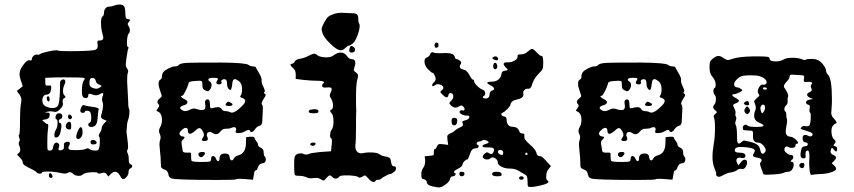

<svg xmlns="http://www.w3.org/2000/svg" viewBox="-20 -724 3753 844"><path d="M390 -381H384Q373 -381 373 -359Q373 -343 386 -338Q397 -334 404 -334Q411 -334 420 -340Q427 -345 426.5 -346.5Q426 -348 416 -352Q403 -357 401 -368Q399 -379 390 -381ZM351 -381Q346 -384 267 -384Q222 -384 205 -383L179 -382V-364Q179 -352 181 -349.5Q183 -347 193 -348Q202 -349 204 -347Q206 -345 205 -336Q203 -308 184 -308Q176 -308 171 -300.5Q166 -293 166 -282Q166 -281 166.5 -278.5Q167 -276 167 -274Q170 -259 189 -253Q200 -249 210 -249Q232 -249 237 -265Q244 -286 244 -361Q244 -367 248.5 -371Q253 -375 258 -375Q267 -375 267 -366Q267 -360 265 -356Q257 -340 257 -324Q257 -311 262 -306Q268 -300 268 -298Q268 -296 262 -292Q253 -288 256 -273Q256 -272 256.5 -270Q257 -268 257 -267Q257 -257 244 -244Q232 -232 223 -232Q220 -232 213.5 -233.5Q207 -235 202 -235Q198 -235 188 -233Q176 -230 176 -229.5Q176 -229 186 -229Q195 -229 197 -226.5Q199 -224 198 -215Q197 -202 180 -199Q168 -198 167 -196Q166 -194 174 -188Q183 -179 189 -179Q194 -179 191 -158Q188 -140 188 -99V-86Q188 -69 189.5 -65.5Q191 -62 199 -62Q212 -62 213 -75Q216 -97 229 -97Q233 -97 236 -94Q243 -88 239 -77Q235 -67 239.5 -64Q244 -61 255 -66Q261 -68 261 -77V-88Q261 -97 269 -99Q275 -101 278 -101Q287 -101 287 -93Q287 -90 284 -84Q278 -73 283 -68Q287 -64 312 -64Q348 -64 358 -70Q367 -74 371 -70Q381 -62 401 -62Q406 -62 410 -64Q419 -69 419 -108Q419 -120 416 -123Q411 -128 419 -140Q427 -152 427 -161Q427 -169 438 -182L449 -193L435 -199Q422 -204 424 -215Q425 -218 427.5 -227Q430 -236 431.5 -245Q433 -254 433 -261Q433 -270 431 -274Q426 -288 431 -300Q436 -311 432.5 -314Q429 -317 419 -310Q406 -302 391 -307Q382 -310 378.5 -311Q375 -312 372 -311.5Q369 -311 368.5 -309Q368 -307 368 -303Q368 -293 356 -293Q344 -293 341 -307Q340 -311 340 -322Q340 -360 349 -371Q354 -378 351 -381ZM461 -695Q471 -695 482 -699.5Q493 -704 504 -704H507Q521 -704 526 -695.5Q531 -687 531 -663Q531 -640 541 -640Q559 -640 545 -626Q538 -619 545 -610Q551 -601 551 -590Q551 -582 547 -578Q538 -569 538 -533Q538 -520 541 -519Q547 -517 544 -511Q541 -505 536 -469Q533 -448 533 -439Q533 -430 539 -422Q546 -414 542 -404Q539 -398 539 -375V-362Q543 -290 543 -289Q543 -254 547 -246Q549 -244 549 -236Q549 -210 542 -194Q538 -183 536 -144Q536 -142 539.5 -116.5Q543 -91 543 -79Q543 -69 541 -67Q536 -61 541 -50Q546 -42 546 -22Q546 -4 554 -2Q562 1 561 7.5Q560 14 552 17Q545 20 545 34Q545 43 537 53Q529 63 522 63H520Q514 61 507 47Q497 31 486 31Q477 31 467 41L456 52L449 42Q442 31 426 37Q411 42 409 36Q408 33 393 33Q354 33 344 43Q338 49 326 49Q310 49 300 39Q289 29 279 35Q274 39 265 39Q258 39 244 36Q218 30 189 30Q164 30 164 35Q164 38 159 39Q154 40 148.5 38.5Q143 37 141 34Q140 30 122 21Q97 9 88.5 3Q80 -3 80 -10Q80 -19 66 -33Q57 -41 56 -44Q55 -47 61 -50Q69 -55 69 -67Q69 -75 64 -85Q60 -95 65 -102Q69 -108 65 -118Q63 -122 62.5 -126.5Q62 -131 64 -132Q68 -134 68 -195Q68 -249 73 -274Q74 -278 74 -285Q74 -297 65 -309L54 -324Q62 -331 80 -345L72 -369Q66 -386 66 -398Q66 -419 85 -442Q98 -459 107 -459H110Q120 -456 120 -464Q120 -471 126.5 -477.5Q133 -484 140 -484H143Q152 -482 157 -487Q163 -491 188.5 -497Q214 -503 228 -503Q233 -503 234 -502Q240 -499 283 -499Q389 -499 401 -506Q412 -511 409 -529Q407 -541 408.5 -543.5Q410 -546 419 -546Q434 -546 434 -558Q434 -564 431 -573Q424 -599 424 -623Q424 -646 430 -651Q437 -656 437 -666Q437 -679 443.5 -687Q450 -695 461 -695ZM187 -298Q189 -302 194 -300Q198 -297 198 -287.5Q198 -278 194 -278Q189 -278 186.5 -286Q184 -294 187 -298ZM338 -254Q343 -265 352 -261Q358 -258 388 -254Q414 -251 414 -244V-243Q413 -242 413 -241Q411 -230 409 -203Q407 -175 394 -169Q388 -166 382 -166Q368 -166 368 -176Q368 -183 375 -185Q381 -188 381 -207Q381 -224 376 -232Q374 -235 368 -236.5Q362 -238 357.5 -237Q353 -236 353 -233Q353 -228 343 -228Q333 -228 333 -238Q333 -244 338 -254ZM229 -222Q233 -226 239 -226Q254 -226 254 -213Q254 -203 246 -201Q237 -198 239 -188Q239 -184 243 -184Q250 -184 250 -169Q250 -164 246 -144Q241 -121 229 -120Q223 -119 221 -121Q219 -123 219 -130Q219 -142 226 -154Q233 -165 233 -186Q233 -199 229 -199Q226 -199 224.5 -203Q223 -207 224.5 -213Q226 -219 229 -222ZM280 -216Q284 -225 292 -217Q300 -209 294 -203Q288 -197 282.5 -202Q277 -207 280 -216ZM273 -181Q279 -189 285 -189Q293 -189 293 -171Q293 -160 291 -157Q289 -154 282 -155Q269 -157 269 -170Q269 -177 273 -181ZM335 -165Q343 -165 343 -141Q343 -130 337 -121.5Q331 -113 324 -113Q320 -113 319 -114Q315 -117 315 -123Q315 -132 321 -145.5Q327 -159 330 -162Q333 -165 335 -165ZM389 -109Q396 -109 402 -103Q407 -97 403.5 -93Q400 -89 389 -89Q378 -89 378 -99Q378 -109 389 -109ZM196 41Q199 32 207 42Q211 47 211 52Q211 58 204 58Q195 58 195 47Q195 43 196 41Z M937 -379Q934 -382 920 -382Q900 -382 897 -377Q893 -371 902 -366Q910 -361 910 -350Q910 -340 903 -330Q898 -324 895 -323Q892 -322 884 -326Q870 -331 870 -343Q870 -346 869.5 -353Q869 -360 869 -362Q869 -369 857 -369Q815 -368 811 -362Q809 -360 808 -354Q804 -340 794.5 -321.5Q785 -303 781 -303Q770 -303 780 -295Q784 -291 791 -288Q804 -282 804 -275Q804 -265 787 -261Q772 -256 772 -250Q772 -244 784 -238Q796 -232 813 -241Q825 -247 831 -247Q839 -247 850 -243Q860 -240 868 -240Q883 -240 883 -256Q883 -262 882 -265Q879 -283 887 -286Q889 -287 893 -287Q903 -287 903 -264Q903 -254 904.5 -250.5Q906 -247 910 -248Q930 -253 937 -253Q950 -253 955 -244Q959 -236 971.5 -235.5Q984 -235 989 -232Q994 -229 999 -229Q1015 -229 1042 -256Q1058 -271 1058 -280Q1058 -288 1046 -293Q1031 -297 1038 -304Q1044 -310 1044 -333Q1044 -356 1031 -367Q1019 -376 1013 -376Q1002 -376 1001 -355Q999 -338 996 -331Q994 -329 992 -329Q987 -329 982.5 -336.5Q978 -344 978 -354Q978 -373 971 -375Q963 -377 957 -373.5Q951 -370 953 -364L954 -363Q954 -362 954 -361Q954 -353 943 -353Q931 -353 931 -362Q931 -364 934 -369Q940 -377 937 -379ZM1099 -118Q1099 -113 1106.5 -104Q1114 -95 1114 -89Q1114 -80 1126 -75Q1139 -69 1139 -55Q1139 -41 1144 -36Q1150 -30 1148 -19Q1147 -7 1133 -6Q1120 -5 1114 11Q1110 25 1104 25Q1098 25 1096 45L1092 66L1056 63Q1048 62 1035 62Q1020 62 1018 64Q1016 67 940 67Q747 67 733 60Q722 56 720 41Q717 25 702 21Q692 17 689.5 13Q687 9 687 -8Q687 -29 683 -63Q681 -83 681 -88Q681 -102 684 -109Q689 -122 682 -136Q675 -149 684 -165Q692 -178 692 -197Q692 -228 671 -235Q664 -236 674 -248Q683 -259 678 -264Q672 -270 672 -276Q672 -284 683 -292Q691 -298 691 -303Q691 -304 684 -325Q677 -343 677 -356Q677 -370 685 -374Q692 -378 692 -388Q692 -399 698 -407Q704 -415 721 -423.5Q738 -432 748 -432Q761 -432 766 -439Q774 -447 810 -448Q831 -449 954 -449Q1059 -448 1072 -439Q1082 -432 1094 -432Q1105 -432 1107 -423Q1107 -422 1118.5 -403Q1130 -384 1130 -374Q1128 -362 1138 -342Q1147 -323 1143 -320Q1137 -317 1144 -312Q1151 -308 1145 -299Q1130 -276 1130 -268Q1130 -266 1132 -264Q1137 -259 1135 -236Q1135 -229 1134 -213Q1133 -197 1133 -192Q1133 -174 1121 -171Q1110 -169 1101 -156Q1095 -146 1087.5 -144Q1080 -142 1078 -150Q1076 -157 1059 -148Q1045 -139 1028 -139Q1018 -139 1016.5 -141.5Q1015 -144 1017 -151Q1017 -152 1018 -154V-156Q1018 -165 1009 -165Q1004 -165 997 -162Q990 -158 973 -158Q959 -159 949 -146Q940 -134 929 -134Q922 -134 912 -141Q908 -144 903 -144Q889 -144 889 -130Q889 -127 891 -123Q900 -104 878 -104Q860 -104 873 -121Q880 -130 873 -144Q864 -161 857 -161Q850 -161 838 -149Q823 -136 815 -136Q806 -136 806 -149Q806 -162 797 -162Q789 -162 779 -152Q764 -139 771 -131Q776 -124 784 -124Q796 -124 788 -114Q786 -111 783 -109Q778 -104 778 -96Q778 -90 780.5 -78Q783 -66 783 -62Q783 -52 803 -53Q816 -54 818.5 -52Q821 -50 820 -38Q820 -23 822 -17Q827 -12 867 -12Q896 -12 902 -14Q908 -16 908 -25Q908 -38 916 -38Q925 -38 929 -27Q932 -19 936 -16.5Q940 -14 942.5 -17Q945 -20 945 -27Q945 -49 968 -49H973Q988 -48 989 -35Q991 -19 999 -19Q1004 -19 1007 -26Q1014 -38 1027 -41Q1060 -49 1061 -93L1062 -121L1081 -123Q1099 -124 1099 -118ZM975 -271Q980 -277 983 -277Q986 -277 995 -272Q1004 -268 1001.5 -263Q999 -258 988 -258Q964 -258 975 -271ZM856 -37Q852 -41 852 -45Q852 -56 870 -56Q881 -56 881 -50Q881 -45 873 -37Q864 -29 856 -37Z M1451 -664Q1467 -668 1481 -668Q1487 -668 1501 -667Q1515 -666 1525 -666Q1543 -666 1549 -661Q1555 -656 1555 -640Q1555 -626 1560 -618Q1561 -616 1561 -610Q1561 -594 1551.5 -568.5Q1542 -543 1532 -534Q1519 -523 1513 -523Q1508 -523 1498 -513Q1488 -503 1478 -503Q1461 -503 1432 -532Q1403 -560 1397 -580Q1394 -590 1394 -597Q1394 -604 1404 -623Q1415 -644 1423 -650.5Q1431 -657 1451 -664ZM1518 -515Q1523 -529 1537 -515Q1541 -511 1541 -506Q1541 -493 1525 -493Q1510 -493 1518 -515ZM1448 -482Q1464 -493 1477 -493Q1495 -493 1505 -478Q1515 -464 1525 -464Q1542 -464 1542 -447Q1542 -441 1539 -432Q1535 -420 1535 -418Q1535 -412 1545 -405Q1554 -399 1554 -391Q1554 -386 1551 -376Q1545 -354 1545 -303Q1545 -290 1545 -275Q1545 -260 1545.5 -249.5Q1546 -239 1546 -238Q1546 -237 1545.5 -226Q1545 -215 1545 -198.5Q1545 -182 1545 -167Q1545 -101 1542 -86V-80Q1542 -67 1549 -58.5Q1556 -50 1568 -50Q1573 -50 1576 -51Q1588 -54 1606 -54Q1638 -54 1648 -46Q1659 -38 1675 -36Q1690 -33 1694 -28.5Q1698 -24 1700 -7Q1703 7 1711 7Q1721 7 1721 16Q1721 24 1713 31Q1701 41 1695 41Q1690 41 1673.5 50Q1657 59 1655 62Q1653 66 1644 66Q1633 66 1631 71Q1628 76 1622 76Q1612 76 1599 60Q1587 47 1584 47Q1582 47 1574 52Q1561 60 1556 55Q1550 49 1514 47H1497Q1476 47 1471 53Q1465 61 1455 61Q1447 61 1441 54Q1434 47 1430 47Q1425 47 1414 59Q1407 69 1403 69.5Q1399 70 1390 64Q1381 58 1369 58Q1362 58 1357 59Q1353 60 1346 60Q1337 60 1324.5 54.5Q1312 49 1298 49Q1282 49 1278.5 47Q1275 45 1274 34Q1273 24 1273 0Q1273 -28 1275 -33Q1280 -50 1303 -50Q1309 -50 1315 -47Q1327 -42 1337 -47Q1346 -52 1390 -56L1435 -59L1438 -87Q1441 -114 1436 -116Q1431 -117 1431 -129Q1431 -144 1438 -154Q1446 -165 1446 -189Q1446 -218 1437 -227Q1431 -234 1431 -236.5Q1431 -239 1438 -243Q1444 -248 1444 -259Q1444 -278 1433 -295Q1426 -303 1434 -318Q1438 -326 1438 -332Q1438 -340 1426 -340Q1423 -340 1417 -339.5Q1411 -339 1408 -339Q1396 -339 1396 -347Q1396 -354 1401 -357Q1405 -360 1405 -361Q1405 -369 1373 -369Q1348 -369 1312 -373L1280 -377V-396Q1280 -416 1269 -424Q1251 -439 1260 -443Q1262 -444 1264 -444Q1270 -444 1276 -454Q1282 -464 1301 -466Q1318 -469 1337 -479Q1355 -488 1362 -488Q1367 -488 1376 -481Q1383 -474 1409 -472H1417Q1437 -472 1448 -482ZM1346 -242Q1356 -244 1361 -244Q1380 -244 1380 -235Q1380 -232 1379 -231Q1377 -226 1360 -226Q1337 -226 1337 -233Q1337 -240 1346 -242ZM1367 -93Q1367 -88 1362 -85Q1354 -80 1345 -87Q1342 -89 1344 -92Q1346 -95 1351.5 -96.5Q1357 -98 1362 -97Q1367 -96 1367 -93Z M1894 -535Q1899 -539 1903.5 -535.5Q1908 -532 1908 -525Q1908 -516 1899 -514Q1892 -513 1890.5 -521.5Q1889 -530 1894 -535ZM2289 -48Q2288 -43 2294 -43Q2300 -43 2299 -48Q2298 -53 2294 -53Q2290 -53 2289 -48ZM2192 -52Q2192 -65 2178 -65Q2171 -65 2169 -59Q2167 -54 2173 -48.5Q2179 -43 2187 -43Q2192 -43 2192 -52ZM2101 -82Q2101 -87 2114.5 -91Q2128 -95 2128 -98Q2128 -102 2120.5 -105.5Q2113 -109 2107 -109Q2103 -109 2101 -107Q2093 -102 2088 -102Q2077 -102 2075 -93Q2074 -90 2078 -88Q2083 -87 2084 -83Q2085 -79 2081.5 -75.5Q2078 -72 2072 -72Q2061 -72 2055.5 -66Q2050 -60 2044 -42Q2038 -23 2034 -23Q2029 -23 2021.5 -15.5Q2014 -8 2013 0Q2011 9 1993 18Q1975 27 1975 33Q1977 36 1980 36Q1984 36 1982 44Q1979 51 1970 51Q1961 51 1958 63Q1956 75 1937 88Q1922 100 1909 100Q1907 100 1905 99.5Q1903 99 1901 99Q1856 93 1856 77Q1856 67 1843 64Q1836 63 1834 58.5Q1832 54 1832 42Q1832 24 1841 13Q1849 2 1849 -18L1847 -37L1868 -39Q1882 -40 1885 -42Q1888 -44 1887 -54Q1887 -68 1890 -68Q1897 -68 1900 -80Q1905 -91 1914 -91Q1922 -91 1928 -90L1950 -87L1947 -109Q1946 -115 1946 -123Q1946 -132 1958 -137Q1972 -142 1982 -152Q1989 -158 2006 -166Q2019 -170 2014 -181L2012 -187Q2012 -192 2026.5 -195.5Q2041 -199 2043 -208Q2044 -213 2041.5 -214.5Q2039 -216 2031 -216Q2019 -216 2009.5 -221.5Q2000 -227 2000 -232Q2000 -234 2001 -235Q2005 -241 2012 -239Q2017 -237 2020 -239Q2023 -241 2022 -246Q2021 -251 2017 -255Q2010 -264 1999 -257Q1990 -251 1982 -251Q1972 -251 1962 -261Q1955 -268 1955.5 -271Q1956 -274 1964 -282Q1975 -293 1972 -305Q1969 -315 1961 -315Q1953 -315 1951 -305Q1949 -296 1943 -296Q1937 -296 1925 -308Q1916 -317 1916 -320Q1916 -323 1923 -328Q1929 -332 1929 -338Q1929 -344 1921.5 -349Q1914 -354 1905 -354Q1897 -354 1893 -350Q1881 -340 1880 -349Q1879 -354 1885 -360Q1895 -368 1895 -377Q1895 -384 1890 -394Q1885 -404 1881 -404Q1877 -404 1861 -420Q1846 -436 1846 -454Q1846 -468 1856 -471Q1868 -476 1871 -486Q1876 -498 1886 -493Q1892 -490 1909 -490H1919Q1926 -491 1938 -491Q1976 -491 1979 -474Q1981 -464 1987 -464Q1993 -464 2002 -457Q2011 -450 2005 -442Q2001 -437 2001 -432Q2001 -421 2018 -418Q2032 -415 2043 -395Q2054 -374 2059 -374Q2064 -374 2064 -367Q2064 -360 2077 -347Q2090 -334 2101 -330Q2113 -326 2113 -313Q2113 -306 2108 -303Q2097 -297 2107 -292L2117 -291Q2131 -292 2132 -308Q2133 -324 2144 -326Q2152 -329 2152 -333Q2152 -342 2134 -350Q2122 -356 2122 -360Q2122 -365 2142 -365Q2159 -365 2170.5 -374Q2182 -383 2184 -397Q2185 -412 2199 -413Q2211 -414 2211.5 -416.5Q2212 -419 2202 -429Q2194 -437 2194 -442Q2194 -450 2207 -450H2212H2214Q2229 -450 2242 -457.5Q2255 -465 2255 -474Q2255 -482 2257.5 -483.5Q2260 -485 2270 -485Q2287 -485 2302 -499Q2313 -509 2319 -509Q2325 -509 2341 -492Q2353 -478 2361 -478Q2368 -478 2368 -449Q2368 -428 2365 -421Q2362 -414 2347 -399Q2328 -380 2320 -356Q2315 -334 2304 -334H2300Q2292 -335 2285.5 -328.5Q2279 -322 2280 -315Q2280 -314 2280.5 -312.5Q2281 -311 2281 -310Q2281 -292 2254 -287Q2227 -282 2224 -264Q2223 -258 2210.5 -245Q2198 -232 2190 -229Q2182 -226 2184 -220Q2186 -214 2196 -212Q2207 -211 2207 -198Q2207 -184 2213.5 -175.5Q2220 -167 2230 -167Q2255 -167 2262 -149Q2265 -137 2277 -137Q2280 -137 2282 -136.5Q2284 -136 2284.5 -134Q2285 -132 2285 -131Q2285 -130 2285 -126Q2285 -122 2285 -120Q2285 -110 2309 -89Q2334 -68 2338 -52Q2341 -38 2351 -38Q2358 -38 2365 -32.5Q2372 -27 2380.5 -17Q2389 -7 2391 -5L2402 6L2391 20Q2381 31 2381 54Q2381 66 2386 69Q2391 72 2391 75Q2391 83 2359.5 90.5Q2328 98 2314 98Q2303 98 2301 95Q2299 92 2299 74Q2299 58 2296.5 52Q2294 46 2284 41Q2278 38 2270 33Q2262 28 2256.5 25Q2251 22 2242 19.5Q2233 17 2222 17Q2199 17 2183.5 8.5Q2168 0 2168 -11Q2168 -19 2160.5 -25.5Q2153 -32 2145 -32Q2140 -32 2137 -29Q2131 -23 2121 -23Q2111 -23 2104 -30Q2098 -36 2109 -47Q2117 -54 2120 -54.5Q2123 -55 2131 -50Q2142 -42 2148 -53Q2152 -60 2152 -65Q2152 -76 2132 -76H2124Q2101 -75 2101 -82ZM2148 -473Q2160 -480 2167 -472Q2170 -467 2170 -465Q2170 -459 2162 -459Q2156 -459 2148 -464Q2141 -468 2148 -473ZM2153 -421Q2148 -425 2148 -432Q2148 -448 2157 -448Q2162 -448 2165 -438Q2168 -430 2163.5 -423.5Q2159 -417 2153 -421ZM1965 -191Q1965 -200 1967.5 -203Q1970 -206 1977 -206Q1990 -206 1990 -195Q1990 -173 1976 -173Q1965 -173 1965 -191ZM1999 41Q1999 31 2008 31Q2025 31 2021 44Q2019 49 2013.5 50.5Q2008 52 2003.5 49Q1999 46 1999 41ZM2145 36Q2148 31 2162 31Q2181 31 2184 38Q2187 46 2183 48.5Q2179 51 2165 51Q2152 51 2146.5 47Q2141 43 2145 36ZM2262 59Q2262 51 2272 51Q2282 51 2282 59Q2282 66 2272 66Q2262 66 2262 59Z M2781 -379Q2778 -382 2764 -382Q2744 -382 2741 -377Q2737 -371 2746 -366Q2754 -361 2754 -350Q2754 -340 2747 -330Q2742 -324 2739 -323Q2736 -322 2728 -326Q2714 -331 2714 -343Q2714 -346 2713.5 -353Q2713 -360 2713 -362Q2713 -369 2701 -369Q2659 -368 2655 -362Q2653 -360 2652 -354Q2648 -340 2638.5 -321.5Q2629 -303 2625 -303Q2614 -303 2624 -295Q2628 -291 2635 -288Q2648 -282 2648 -275Q2648 -265 2631 -261Q2616 -256 2616 -250Q2616 -244 2628 -238Q2640 -232 2657 -241Q2669 -247 2675 -247Q2683 -247 2694 -243Q2704 -240 2712 -240Q2727 -240 2727 -256Q2727 -262 2726 -265Q2723 -283 2731 -286Q2733 -287 2737 -287Q2747 -287 2747 -264Q2747 -254 2748.5 -250.5Q2750 -247 2754 -248Q2774 -253 2781 -253Q2794 -253 2799 -244Q2803 -236 2815.5 -235.5Q2828 -235 2833 -232Q2838 -229 2843 -229Q2859 -229 2886 -256Q2902 -271 2902 -280Q2902 -288 2890 -293Q2875 -297 2882 -304Q2888 -310 2888 -333Q2888 -356 2875 -367Q2863 -376 2857 -376Q2846 -376 2845 -355Q2843 -338 2840 -331Q2838 -329 2836 -329Q2831 -329 2826.5 -336.5Q2822 -344 2822 -354Q2822 -373 2815 -375Q2807 -377 2801 -373.5Q2795 -370 2797 -364L2798 -363Q2798 -362 2798 -361Q2798 -353 2787 -353Q2775 -353 2775 -362Q2775 -364 2778 -369Q2784 -377 2781 -379ZM2943 -118Q2943 -113 2950.5 -104Q2958 -95 2958 -89Q2958 -80 2970 -75Q2983 -69 2983 -55Q2983 -41 2988 -36Q2994 -30 2992 -19Q2991 -7 2977 -6Q2964 -5 2958 11Q2954 25 2948 25Q2942 25 2940 45L2936 66L2900 63Q2892 62 2879 62Q2864 62 2862 64Q2860 67 2784 67Q2591 67 2577 60Q2566 56 2564 41Q2561 25 2546 21Q2536 17 2533.5 13Q2531 9 2531 -8Q2531 -29 2527 -63Q2525 -83 2525 -88Q2525 -102 2528 -109Q2533 -122 2526 -136Q2519 -149 2528 -165Q2536 -178 2536 -197Q2536 -228 2515 -235Q2508 -236 2518 -248Q2527 -259 2522 -264Q2516 -270 2516 -276Q2516 -284 2527 -292Q2535 -298 2535 -303Q2535 -304 2528 -325Q2521 -343 2521 -356Q2521 -370 2529 -374Q2536 -378 2536 -388Q2536 -399 2542 -407Q2548 -415 2565 -423.5Q2582 -432 2592 -432Q2605 -432 2610 -439Q2618 -447 2654 -448Q2675 -449 2798 -449Q2903 -448 2916 -439Q2926 -432 2938 -432Q2949 -432 2951 -423Q2951 -422 2962.5 -403Q2974 -384 2974 -374Q2972 -362 2982 -342Q2991 -323 2987 -320Q2981 -317 2988 -312Q2995 -308 2989 -299Q2974 -276 2974 -268Q2974 -266 2976 -264Q2981 -259 2979 -236Q2979 -229 2978 -213Q2977 -197 2977 -192Q2977 -174 2965 -171Q2954 -169 2945 -156Q2939 -146 2931.5 -144Q2924 -142 2922 -150Q2920 -157 2903 -148Q2889 -139 2872 -139Q2862 -139 2860.5 -141.5Q2859 -144 2861 -151Q2861 -152 2862 -154V-156Q2862 -165 2853 -165Q2848 -165 2841 -162Q2834 -158 2817 -158Q2803 -159 2793 -146Q2784 -134 2773 -134Q2766 -134 2756 -141Q2752 -144 2747 -144Q2733 -144 2733 -130Q2733 -127 2735 -123Q2744 -104 2722 -104Q2704 -104 2717 -121Q2724 -130 2717 -144Q2708 -161 2701 -161Q2694 -161 2682 -149Q2667 -136 2659 -136Q2650 -136 2650 -149Q2650 -162 2641 -162Q2633 -162 2623 -152Q2608 -139 2615 -131Q2620 -124 2628 -124Q2640 -124 2632 -114Q2630 -111 2627 -109Q2622 -104 2622 -96Q2622 -90 2624.5 -78Q2627 -66 2627 -62Q2627 -52 2647 -53Q2660 -54 2662.5 -52Q2665 -50 2664 -38Q2664 -23 2666 -17Q2671 -12 2711 -12Q2740 -12 2746 -14Q2752 -16 2752 -25Q2752 -38 2760 -38Q2769 -38 2773 -27Q2776 -19 2780 -16.5Q2784 -14 2786.5 -17Q2789 -20 2789 -27Q2789 -49 2812 -49H2817Q2832 -48 2833 -35Q2835 -19 2843 -19Q2848 -19 2851 -26Q2858 -38 2871 -41Q2904 -49 2905 -93L2906 -121L2925 -123Q2943 -124 2943 -118ZM2819 -271Q2824 -277 2827 -277Q2830 -277 2839 -272Q2848 -268 2845.5 -263Q2843 -258 2832 -258Q2808 -258 2819 -271ZM2700 -37Q2696 -41 2696 -45Q2696 -56 2714 -56Q2725 -56 2725 -50Q2725 -45 2717 -37Q2708 -29 2700 -37Z M3343 -253Q3342 -263 3335.5 -264Q3329 -265 3325 -257Q3320 -249 3325 -236Q3327 -231 3327.5 -229Q3328 -227 3329.5 -226.5Q3331 -226 3332.5 -227.5Q3334 -229 3337 -233Q3343 -240 3343 -253ZM3344 -330Q3351 -330 3351 -334Q3351 -340 3341 -340Q3334 -340 3334 -335Q3334 -330 3344 -330ZM3282 -393Q3260 -393 3248 -391Q3234 -389 3220.5 -376.5Q3207 -364 3207 -353Q3207 -348 3210.5 -344Q3214 -340 3219 -340Q3228 -340 3237 -333Q3244 -329 3243 -326.5Q3242 -324 3231 -318Q3215 -310 3207 -310Q3195 -310 3201 -302Q3205 -298 3213 -294Q3228 -286 3228 -281Q3228 -275 3215 -270Q3207 -267 3204.5 -264.5Q3202 -262 3203 -259Q3204 -256 3208 -248Q3215 -234 3213 -225Q3211 -217 3215 -211Q3217 -207 3217 -205Q3217 -202 3214.5 -194Q3212 -186 3212 -182Q3212 -177 3214 -175Q3220 -167 3220 -114Q3220 -93 3228 -93Q3233 -93 3240 -100Q3246 -106 3252 -106Q3254 -106 3272 -102Q3298 -96 3308.5 -88Q3319 -80 3322 -65Q3325 -48 3333 -48Q3338 -48 3345 -58Q3346 -60 3346 -63Q3346 -73 3335 -85Q3324 -97 3313 -97Q3290 -97 3290 -123V-130V-139Q3290 -146 3287.5 -148Q3285 -150 3274 -150Q3253 -151 3249 -152.5Q3245 -154 3245 -162Q3245 -171 3252.5 -174.5Q3260 -178 3266 -172Q3272 -166 3306 -166Q3333 -166 3336 -171Q3337 -172 3335 -174.5Q3333 -177 3328.5 -179.5Q3324 -182 3319 -184Q3295 -193 3295 -216Q3295 -227 3299 -236Q3306 -250 3299 -266Q3295 -276 3295 -278Q3295 -282 3307 -293Q3316 -300 3317.5 -303.5Q3319 -307 3314 -312Q3311 -315 3311 -321Q3311 -331 3317.5 -341.5Q3324 -352 3331 -352H3333Q3342 -350 3348 -356Q3350 -358 3350 -362Q3350 -370 3341.5 -377.5Q3333 -385 3320 -389Q3307 -393 3282 -393ZM3113 -466Q3127 -478 3138 -478Q3149 -478 3162 -468Q3175 -460 3179 -460Q3184 -460 3202 -466Q3228 -475 3289 -476H3320Q3347 -476 3355 -474Q3363 -472 3363 -466Q3363 -454 3390 -454Q3411 -454 3426 -463Q3437 -470 3464 -470Q3492 -470 3506 -463Q3517 -458 3523 -462Q3526 -465 3545 -465H3555Q3581 -463 3596 -443Q3611 -424 3611 -415Q3611 -404 3620 -395Q3637 -378 3637 -288Q3637 -267 3636 -256Q3634 -230 3634 -227Q3634 -214 3648 -200Q3652 -196 3654.5 -192Q3657 -188 3657.5 -186Q3658 -184 3657 -183Q3635 -174 3635 -150V-144Q3636 -119 3647 -111Q3658 -102 3649 -93Q3639 -83 3651 -81Q3660 -80 3660 -68Q3660 -62 3658 -59.5Q3656 -57 3652 -59.5Q3648 -62 3644 -68Q3637 -78 3634 -70Q3631 -62 3631 -57Q3631 -48 3643 -43Q3655 -38 3655 -31Q3655 -25 3646 -16L3636 -7L3646 3Q3657 12 3655 20Q3654 27 3631 34Q3608 41 3586 41Q3571 41 3553 44Q3546 46 3543.5 43Q3541 40 3539 26Q3537 4 3537 -11Q3538 -19 3538 -44Q3537 -55 3535 -59Q3533 -63 3528 -62Q3520 -61 3521 -44Q3522 -34 3520.5 -31Q3519 -28 3512 -28Q3499 -28 3499 -42Q3499 -53 3501 -60Q3503 -73 3506.5 -76.5Q3510 -80 3518 -81Q3531 -82 3531 -90Q3531 -97 3521 -98Q3508 -99 3508 -117Q3508 -131 3520 -131Q3525 -131 3531 -128Q3539 -123 3545.5 -125Q3552 -127 3552 -134Q3552 -141 3531 -147Q3499 -156 3499 -159L3503 -165Q3507 -170 3516 -170Q3517 -170 3521 -169.5Q3525 -169 3526 -169Q3530 -169 3536 -171Q3544 -177 3544 -214Q3544 -228 3541 -229Q3537 -230 3539 -247Q3543 -262 3532 -264Q3523 -267 3523 -273Q3523 -283 3539 -286L3554 -289L3541 -294Q3528 -300 3528 -307Q3528 -315 3539 -319Q3552 -325 3547 -335Q3541 -346 3547 -353Q3556 -362 3540 -364Q3535 -365 3531 -364Q3518 -362 3515 -365Q3512 -368 3514 -379Q3515 -383 3515 -387Q3515 -392 3506.5 -393Q3498 -394 3461 -396Q3451 -396 3451 -388Q3451 -378 3437 -364Q3422 -348 3427 -340Q3445 -314 3445 -302V-301Q3444 -300 3444 -299Q3442 -296 3442 -280Q3444 -269 3436 -261Q3428 -255 3428 -244Q3428 -236 3433 -233Q3436 -232 3436.5 -219Q3437 -206 3438 -204Q3440 -202 3440 -195Q3440 -185 3437 -170Q3434 -155 3434 -146Q3434 -124 3455 -123Q3465 -122 3476.5 -112Q3488 -102 3488 -96Q3488 -92 3482 -92Q3477 -92 3477 -85Q3477 -74 3460 -74Q3453 -74 3447 -77Q3439 -82 3433.5 -78.5Q3428 -75 3428 -66Q3428 -59 3438 -51Q3448 -43 3456 -43Q3467 -43 3467 -34Q3467 -25 3459 -20Q3453 -13 3458 -13Q3469 -13 3469 0Q3469 11 3462 21Q3455 31 3445 31Q3434 31 3424 36Q3413 41 3375 43Q3364 44 3350 44Q3334 44 3334 38Q3334 35 3327.5 19Q3321 3 3321 -4Q3321 -8 3323 -10Q3328 -15 3328 -20Q3328 -28 3309 -31Q3290 -34 3290 -41Q3290 -45 3295 -53Q3298 -57 3298 -62Q3298 -73 3257 -77Q3248 -78 3235 -78Q3210 -78 3210 -63Q3210 -53 3229 -53Q3257 -53 3257 -39Q3257 -37 3255 -33Q3250 -27 3238 -30Q3236 -31 3231 -31Q3217 -31 3217 -18Q3217 -14 3220 -8L3226 3L3237 -11Q3245 -22 3254 -22Q3264 -22 3264 -9Q3264 0 3257 11Q3252 19 3244 19Q3242 19 3238.5 18.5Q3235 18 3233 18Q3226 18 3221 23Q3214 30 3193 34Q3178 35 3157 47Q3140 57 3133 51Q3126 46 3128 41Q3130 37 3121 16Q3112 -5 3112 -34Q3112 -59 3118 -95Q3123 -121 3123 -162Q3123 -198 3118 -208Q3115 -216 3124 -223Q3131 -228 3131 -231Q3131 -234 3125 -238Q3108 -251 3120 -264Q3127 -271 3127 -290Q3127 -301 3123 -305Q3116 -312 3116 -324Q3116 -334 3121 -337Q3126 -340 3126 -351Q3126 -370 3113 -385Q3099 -399 3099 -426Q3099 -445 3101 -451.5Q3103 -458 3113 -466ZM3255 -276Q3270 -286 3273 -269Q3275 -261 3265 -261Q3256 -261 3252 -266.5Q3248 -272 3255 -276ZM3254 -245Q3261 -256 3264 -256Q3268 -256 3275 -245Q3280 -235 3272 -227Q3267 -222 3264.5 -222Q3262 -222 3257 -227Q3249 -235 3254 -245ZM3494 0Q3498 -8 3507 -8Q3517 -8 3516 2.5Q3515 13 3509 15Q3502 16 3497 11Q3492 6 3494 0Z"/></svg>

Font: Senatorium Sm3
Style: Regular
Weight: 400
Designer: crossinguard
Version: Version 001.006